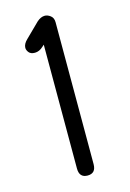

<svg xmlns="http://www.w3.org/2000/svg" viewBox="-107 -723 529 784"><g transform="rotate(-15 158.0 -331.0)"><path d="M128.9 -555.7 121.1 -548.8Q104.5 -533.2 85.9 -533.2Q68.4 -533.2 60.5 -543Q52.7 -552.7 52.7 -562.5Q52.7 -579.1 70.3 -595.7L129.9 -654.3Q146.5 -668.9 163.1 -668.9Q174.8 -668.9 187 -659.7Q199.2 -650.4 199.2 -631.8V-32.2Q199.2 6.8 164.1 6.8Q128.9 6.8 128.9 -32.2Z"/></g></svg>

Font: Jura
Style: DemiBold
Weight: 600
Version: Version 2.4